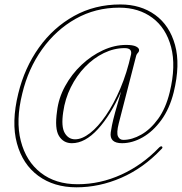

<svg xmlns="http://www.w3.org/2000/svg" viewBox="-20 -704 798 840"><path d="M514 -77.5Q458 -77.5 464.5 -125Q466 -136.5 470 -156.5Q474 -176.5 483.5 -211.8Q493 -247 510 -304Q464.5 -200.5 408.2 -139Q352 -77.5 294.5 -77.5Q257.5 -77.5 238 -109.2Q218.5 -141 229.5 -217Q236 -274.5 264.8 -327Q293.5 -379.5 336.5 -420Q379.5 -460.5 430.2 -484Q481 -507.5 532 -507.5Q561 -507.5 574.8 -500.8Q588.5 -494 588.5 -485Q588.5 -478 583.2 -472.8Q578 -467.5 576 -461L499.5 -164Q489 -122.5 496.2 -107.2Q503.5 -92 519.5 -92Q557.5 -92 598 -115Q638.5 -138 672 -184.2Q705.5 -230.5 722.5 -300.5Q750.5 -415.5 728.5 -498.5Q706.5 -581.5 646.8 -626Q587 -670.5 502 -670.5Q397.5 -670.5 311 -621.8Q224.5 -573 164 -488.2Q103.5 -403.5 77.5 -295Q48 -177 71 -87.5Q94 2 158.5 52Q223 102 319.5 102Q418.5 102 511 59.8Q603.5 17.5 676.5 -59Q685.5 -67 689.5 -62Q693.5 -57.5 684.5 -50Q606.5 32 510.5 73.8Q414.5 115.5 314.5 115.5Q216 115.5 147.5 65.2Q79 15 54 -77Q29 -169 60 -295Q87.5 -407.5 150.2 -495.5Q213 -583.5 303.8 -634Q394.5 -684.5 506.5 -684.5Q595.5 -684.5 658.8 -638.8Q722 -593 745.8 -507.2Q769.5 -421.5 740 -300.5Q722 -228.5 685.8 -178.8Q649.5 -129 604.2 -103.2Q559 -77.5 514 -77.5ZM256.5 -213.5Q247 -150 263.2 -122.2Q279.5 -94.5 308.5 -94.5Q339 -94.5 374 -121.8Q409 -149 443.2 -199Q477.5 -249 506.5 -317Q535.5 -385 553.5 -467Q558 -493.5 525.5 -493.5Q479 -493.5 434.2 -471.8Q389.5 -450 352.2 -411.5Q315 -373 289.8 -322.2Q264.5 -271.5 256.5 -213.5Z"/></svg>

Font: Fraunces 72pt Thin
Style: Italic
Weight: 100
Italic angle: -16°
Version: Version 1.000;[b76b70a41]